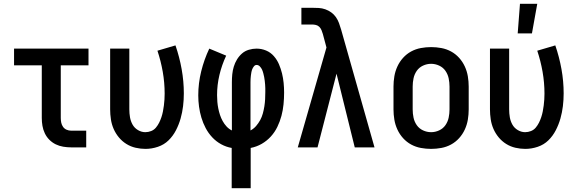

<svg xmlns="http://www.w3.org/2000/svg" viewBox="-20 -776 3040 1011"><path d="M354 0Q334 0 313 -3.5Q292 -7 273.5 -16Q255 -25 240 -40Q225 -55 216 -74Q207 -93 203.5 -113.5Q200 -134 200 -155V-432H54V-520H446V-432H300V-155Q300 -142 302.5 -130Q305 -118 312 -108Q319 -98 330.5 -93Q342 -88 354 -88H434V0Z M746 8Q720 8 694 2Q668 -4 645.5 -18Q623 -32 606 -52.5Q589 -73 578.5 -97Q568 -121 564 -147.5Q560 -174 560 -200V-520H661V-200Q661 -179 664.5 -158.5Q668 -138 678 -120Q688 -102 706.5 -91Q725 -80 745 -80Q761 -80 776 -86Q791 -92 801 -104Q811 -116 818 -130Q825 -144 830 -159Q835 -174 838 -189.5Q841 -205 843 -220.5Q845 -236 846 -252Q847 -268 847 -283Q847 -341 837 -398Q827 -455 809 -509L904 -537Q925 -476 936.5 -412Q948 -348 948 -284Q948 -250 944 -217Q940 -184 931 -152Q922 -120 906.5 -90Q891 -60 867.5 -37Q844 -14 811.5 -3Q779 8 746 8Z M1200 215V3Q1171 -2 1144.5 -16.5Q1118 -31 1097.5 -53Q1077 -75 1063 -101.5Q1049 -128 1040.5 -156.5Q1032 -185 1028 -214.5Q1024 -244 1024 -274Q1024 -338 1039.5 -400.5Q1055 -463 1082 -520L1171 -483Q1148 -434 1135.5 -381.5Q1123 -329 1123 -275Q1123 -257 1124.5 -239.5Q1126 -222 1129.5 -204.5Q1133 -187 1138.5 -170.5Q1144 -154 1152.5 -138.5Q1161 -123 1173 -110Q1185 -97 1201 -89V-343Q1201 -364 1203 -384.5Q1205 -405 1211 -425Q1217 -445 1228 -463Q1239 -481 1254.5 -494.5Q1270 -508 1290.5 -514Q1311 -520 1331 -520Q1357 -520 1381 -510Q1405 -500 1422 -480.5Q1439 -461 1449 -437.5Q1459 -414 1465 -389.5Q1471 -365 1473.5 -339.5Q1476 -314 1476 -289Q1476 -258 1473 -227Q1470 -196 1462 -166Q1454 -136 1440.5 -108Q1427 -80 1406 -57Q1385 -34 1358 -18.5Q1331 -3 1300 3V215ZM1299 -89Q1316 -98 1328.5 -112.5Q1341 -127 1350 -143.5Q1359 -160 1364 -178.5Q1369 -197 1372 -215.5Q1375 -234 1376 -253Q1377 -272 1377 -291Q1377 -301 1377 -311Q1377 -321 1376 -331Q1375 -341 1374 -351Q1373 -361 1371 -370.5Q1369 -380 1366.5 -390Q1364 -400 1360 -409Q1356 -418 1348.5 -426Q1341 -434 1331 -434Q1323 -434 1317 -426.5Q1311 -419 1308 -411Q1305 -403 1303.5 -394.5Q1302 -386 1301 -377.5Q1300 -369 1299.5 -360.5Q1299 -352 1299 -343Z M1548 0 1699 -526 1680 -597Q1677 -607 1673 -617Q1669 -627 1661.5 -634.5Q1654 -642 1643.5 -644.5Q1633 -647 1623 -647H1567V-735H1623Q1641 -735 1658.5 -734Q1676 -733 1693 -727Q1710 -721 1724.5 -710.5Q1739 -700 1749 -685.5Q1759 -671 1765 -654.5Q1771 -638 1776 -621L1952 0H1848L1752 -388L1652 0Z M2250 8Q2223 8 2196 3Q2169 -2 2145 -15Q2121 -28 2102.5 -48.5Q2084 -69 2072.5 -94Q2061 -119 2056.5 -146Q2052 -173 2052 -200V-320Q2052 -347 2056.5 -374Q2061 -401 2072.5 -426Q2084 -451 2102.5 -471.5Q2121 -492 2145 -505Q2169 -518 2196 -523Q2223 -528 2250 -528Q2277 -528 2304 -523Q2331 -518 2355 -505Q2379 -492 2397.5 -471.5Q2416 -451 2427.5 -426Q2439 -401 2443.5 -374Q2448 -347 2448 -320V-200Q2448 -173 2443.5 -146Q2439 -119 2427.5 -94Q2416 -69 2397.5 -48.5Q2379 -28 2355 -15Q2331 -2 2304 3Q2277 8 2250 8ZM2250 -80Q2272 -80 2292.5 -89.5Q2313 -99 2325.5 -117Q2338 -135 2342.5 -156.5Q2347 -178 2347 -200V-320Q2347 -342 2342.5 -363.5Q2338 -385 2325.5 -403Q2313 -421 2292.5 -430.5Q2272 -440 2250 -440Q2228 -440 2207.5 -430.5Q2187 -421 2174.5 -403Q2162 -385 2157.5 -363.5Q2153 -342 2153 -320V-200Q2153 -178 2157.5 -156.5Q2162 -135 2174.5 -117Q2187 -99 2207.5 -89.5Q2228 -80 2250 -80Z M2706 -600 2718 -756H2809L2781 -600ZM2746 8Q2720 8 2694 2Q2668 -4 2645.5 -18Q2623 -32 2606 -52.5Q2589 -73 2578.5 -97Q2568 -121 2564 -147.5Q2560 -174 2560 -200V-520H2661V-200Q2661 -179 2664.5 -158.5Q2668 -138 2678 -120Q2688 -102 2706.5 -91Q2725 -80 2745 -80Q2761 -80 2776 -86Q2791 -92 2801 -104Q2811 -116 2818 -130Q2825 -144 2830 -159Q2835 -174 2838 -189.5Q2841 -205 2843 -220.5Q2845 -236 2846 -252Q2847 -268 2847 -283Q2847 -341 2837 -398Q2827 -455 2809 -509L2904 -537Q2925 -476 2936.5 -412Q2948 -348 2948 -284Q2948 -250 2944 -217Q2940 -184 2931 -152Q2922 -120 2906.5 -90Q2891 -60 2867.5 -37Q2844 -14 2811.5 -3Q2779 8 2746 8Z"/></svg>

Font: Iosevka SS18 Semibold
Style: Regular
Weight: 600
Monospace: yes
Designer: Belleve Invis
Foundry: Belleve Invis
Version: Version 25.1.1; ttfautohint (v1.8.4)